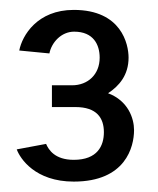

<svg xmlns="http://www.w3.org/2000/svg" viewBox="-20 -778 315 382"><path d="M13.3 -480.8C20 -462.5 50 -416.7 126.7 -416.7C230 -416.7 246.7 -485.8 246.7 -519.2C246.7 -542.5 235 -577.5 195 -592.5C216.7 -606.7 235.8 -628.3 235.8 -663.3C235.8 -690 221.7 -758.3 126.7 -758.3C54.2 -758.3 24.2 -707.5 18.3 -677.5L78.3 -671.7C82.5 -693.3 101.7 -715 127.5 -715C165.8 -715 178.3 -689.2 178.3 -663.3C178.3 -630 155 -608.3 123.3 -608.3H83.3V-565H130C172.5 -565 186.7 -543.3 186.7 -515C186.7 -488.3 174.2 -460 126.7 -460C89.2 -460 76.7 -480 71.7 -491.7Z"/></svg>

Font: Boon Medium
Style: Regular
Weight: 500
Designer: Sungsit Sawaiwan
Foundry: FontUni
Version: Version 2.0